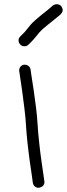

<svg xmlns="http://www.w3.org/2000/svg" viewBox="-20 -848 315 905"><path d="M96.7 -543Q107.4 -543 114.7 -536.6Q122.1 -530.3 124 -520.5Q124 -517.6 128.4 -490.2Q132.8 -462.9 138.7 -423.8Q144.5 -384.8 149.9 -340.3Q155.3 -295.9 157.2 -260.7Q159.2 -226.6 164.1 -180.7Q168.9 -134.8 174.8 -93.3Q180.7 -51.8 185.1 -22Q189.5 7.8 189.5 9.8Q189.5 20.5 182.6 27.8Q175.8 35.2 162.1 37.1Q151.4 37.1 144 30.8Q136.7 24.4 134.8 13.7Q134.8 10.7 130.4 -18.6Q126 -47.9 120.1 -89.4Q114.3 -130.9 109.4 -176.8Q104.5 -222.7 102.5 -257.8Q100.6 -292 95.2 -335.9Q89.8 -379.9 84.5 -418.9Q79.1 -458 74.7 -485.8Q70.3 -513.7 70.3 -515.6Q70.3 -525.4 76.2 -533.2Q82 -541 92.8 -543ZM229.5 -822.3Q238.3 -828.1 248 -828.1Q259.8 -828.1 268.6 -819.3Q275.4 -808.6 275.4 -800.8Q275.4 -790 265.6 -780.3Q252 -768.6 243.2 -761.7Q234.4 -754.9 227.5 -749Q218.8 -742.2 210 -734.9Q201.2 -727.5 184.6 -713.9Q170.9 -701.2 164.1 -693.4Q157.2 -685.5 151.4 -677.7Q144.5 -669.9 136.7 -660.6Q128.9 -651.4 113.3 -636.7Q106.4 -629.9 94.7 -629.9Q82 -629.9 75.2 -638.7Q67.4 -646.5 67.4 -657.2Q67.4 -668.9 76.2 -676.8Q89.8 -689.5 96.2 -696.8Q102.5 -704.1 108.4 -711.9Q115.2 -720.7 123.5 -730.5Q131.8 -740.2 148.4 -754.9Q165 -769.5 174.8 -777.3Q184.6 -785.2 193.4 -792Q201.2 -797.9 209 -804.7Q216.8 -811.5 229.5 -822.3Z"/></svg>

Font: Coming Soon
Style: Regular
Weight: 400
Designer: Dathan Boardman
Foundry: Open Window
Version: Version 1.002